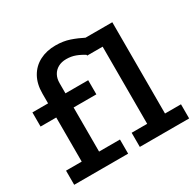

<svg xmlns="http://www.w3.org/2000/svg" viewBox="-158 -908 1102 1082"><g transform="rotate(-30 393.0 -366.5)"><path d="M130 -46V-535Q130 -597 155 -641.5Q180 -686 225 -709.5Q270 -733 329 -733Q379 -733 420 -719Q461 -705 504 -683L463 -594Q431 -615 403 -625.5Q375 -636 343 -636Q312 -636 289.5 -623.5Q267 -611 255 -589Q243 -567 243 -538V-46ZM28 0V-92H379V0ZM28 -379V-471H391V-379ZM556 -28V-686H672V-28ZM455 0V-92H776V0ZM455 -594V-686H665V-594Z"/></g></svg>

Font: BioRhyme SemiBold
Style: Regular
Weight: 600
Designer: Aoife Mooney
Foundry: Aoife Mooney Type
Version: Version 1.600;gftools[0.9.33]